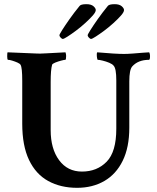

<svg xmlns="http://www.w3.org/2000/svg" viewBox="-20 -898 756 923"><path d="M350.6 4.9Q271.5 4.9 211.9 -27.8Q152.3 -60.5 119.6 -128.9Q86.9 -197.3 86.9 -303.7V-509.8Q86.9 -572.3 79.1 -585.9Q76.2 -591.8 64 -597.2Q51.8 -602.5 39.1 -606.4Q26.4 -610.4 18.6 -610.4Q14.6 -610.4 14.6 -627Q14.6 -644.5 16.6 -646.5L158.2 -640.6Q168 -639.6 202.1 -641.6Q236.3 -643.6 294.9 -646.5Q297.9 -637.7 297.9 -628.9Q297.9 -610.4 293.9 -610.4Q288.1 -610.4 273.4 -606.4Q258.8 -602.5 245.6 -597.2Q232.4 -591.8 230.5 -586.9Q223.6 -562.5 223.6 -503.9V-272.5Q223.6 -182.6 264.2 -127.9Q304.7 -73.2 374 -73.2Q446.3 -73.2 492.7 -120.6Q539.1 -168 539.1 -279.3V-511.7Q539.1 -568.4 526.4 -582Q520.5 -589.8 505.4 -596.2Q490.2 -602.5 474.1 -606.4Q458 -610.4 450.2 -610.4Q448.2 -610.4 446.8 -618.2Q445.3 -626 445.3 -635.3Q445.3 -644.5 447.3 -646.5Q492.2 -642.6 524.4 -640.6Q556.6 -638.7 576.2 -638.7Q592.8 -638.7 618.2 -640.6Q643.6 -642.6 666.5 -644.5Q689.5 -646.5 697.3 -646.5Q701.2 -639.6 701.2 -628.9Q701.2 -610.4 696.3 -610.4Q643.6 -610.4 615.2 -578.1Q601.6 -561.5 601.6 -506.8V-284.2Q601.6 -189.5 569.8 -125Q538.1 -60.5 481.4 -27.8Q424.8 4.9 350.6 4.9ZM418 -710.9Q413.1 -710.9 407.2 -717.3Q401.4 -723.6 401.4 -728.5Q401.4 -732.4 414.6 -753.4Q427.7 -774.4 449.7 -805.7Q471.7 -836.9 498 -869.1Q503.9 -877.9 531.2 -877.9Q553.7 -877.9 564.9 -868.2Q576.2 -858.4 576.2 -849.6Q576.2 -839.8 561.5 -823.2Q546.9 -806.6 525.4 -787.1Q503.9 -767.6 481 -750.5Q458 -733.4 440.4 -722.2Q422.9 -710.9 418 -710.9ZM282.2 -710.9Q277.3 -710.9 271.5 -717.3Q265.6 -723.6 265.6 -728.5Q265.6 -732.4 278.8 -753.4Q292 -774.4 314 -805.7Q335.9 -836.9 362.3 -869.1Q368.2 -877.9 395.5 -877.9Q418 -877.9 429.2 -868.2Q440.4 -858.4 440.4 -849.6Q440.4 -839.8 425.8 -823.2Q411.1 -806.6 389.6 -787.1Q368.2 -767.6 345.2 -750.5Q322.3 -733.4 304.7 -722.2Q287.1 -710.9 282.2 -710.9Z"/></svg>

Font: Crimson Text Bold
Style: Bold
Weight: 700
Designer: Sebastian Kosch
Foundry: Sebastian Kosch
Version: Version 1.10 July 1, 2025